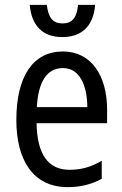

<svg xmlns="http://www.w3.org/2000/svg" viewBox="-20 -757 502 787"><path d="M235 -605C317 -605 363 -652 370 -737H300C295 -684 276 -661 236 -661C197 -661 178 -684 172 -737H102C109 -652 155 -605 235 -605ZM238 -546C116 -546 47 -445 47 -265C47 -102 115 10 257 10C311 10 354 -1 397 -24V-98C353 -72 312 -61 265 -61C177 -61 132 -125 130 -252H419V-308C419 -444 356 -546 238 -546ZM238 -478C307 -478 337 -407 338 -318H131C137 -425 174 -478 238 -478Z"/></svg>

Font: Noto Sans Condensed
Style: Regular
Weight: 400
Width: 3
Designer: Monotype Design Team
Foundry: Monotype Imaging Inc.
Version: Version 2.013